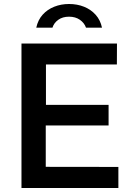

<svg xmlns="http://www.w3.org/2000/svg" viewBox="-20 -941 668 961"><path d="M87.5 0V-723H565.5L565 -618.5H210V-416H523.5V-313H209V-106L572.5 -105.5V0ZM161.5 -802.5Q170 -841.5 193.8 -867.8Q217.5 -894 251.8 -907.5Q286 -921 325.5 -921Q366.5 -921 400.8 -907.2Q435 -893.5 458.8 -867Q482.5 -840.5 490.5 -802.5H410.5Q402 -826.5 379.8 -842Q357.5 -857.5 325.5 -857.5Q293.5 -857.5 271.8 -842Q250 -826.5 242.5 -802.5Z"/></svg>

Font: Public Sans Thin SemiBold
Style: Regular
Weight: 600
Version: Version 2.001